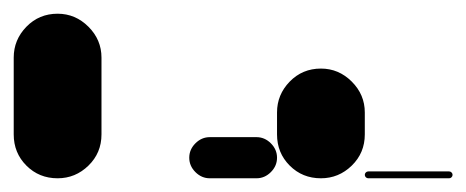

<svg xmlns="http://www.w3.org/2000/svg" viewBox="-20 -260 680 280"><path d="M0 -64H128V-176H0ZM64 -128Q37 -128 18.5 -109Q0 -90 0 -64Q0 -37 18.5 -18.5Q37 0 64 0Q90 0 109 -18.5Q128 -37 128 -64Q128 -90 109 -109Q90 -128 64 -128ZM64 -240Q37 -240 18.5 -221Q0 -202 0 -176Q0 -149 18.5 -130.5Q37 -112 64 -112Q90 -112 109 -130.5Q128 -149 128 -176Q128 -202 109 -221Q90 -240 64 -240Z M128 0Q128 0 128 0Q128 0 128 0Q128 0 128 0Q128 0 128 0H256Q256 0 256 0Q256 0 256 0Q256 0 256 0Q256 0 256 0Z M286 -60Q274 -60 265 -51Q256 -42 256 -30Q256 -18 265 -9Q274 0 286 0H354Q366 0 375 -9Q384 -18 384 -30Q384 -42 375 -51Q366 -60 354 -60Z M384 -64H512V-96H384ZM448 -128Q421 -128 402.5 -109Q384 -90 384 -64Q384 -37 402.5 -18.5Q421 0 448 0Q474 0 493 -18.5Q512 -37 512 -64Q512 -90 493 -109Q474 -128 448 -128ZM448 -160Q421 -160 402.5 -141Q384 -122 384 -96Q384 -69 402.5 -50.5Q421 -32 448 -32Q474 -32 493 -50.5Q512 -69 512 -96Q512 -122 493 -141Q474 -160 448 -160Z M517 -10Q515 -10 513.5 -8.5Q512 -7 512 -5Q512 -3 513.5 -1.5Q515 0 517 0H635Q637 0 638.5 -1.5Q640 -3 640 -5Q640 -7 638.5 -8.5Q637 -10 635 -10Z"/></svg>

Font: Wavefont
Style: Bold
Weight: 700
Version: Version 3.004;gftools[0.9.33]